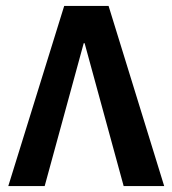

<svg xmlns="http://www.w3.org/2000/svg" viewBox="-20 -629 582 649"><path d="M197 -609H347L535 0H398L266 -483H263L131 0H8Z"/></svg>

Font: IBM Plex Sans Arabic SemiBold
Style: Regular
Weight: 600
Designer: Mike Abbink, Paul van der Laan, Pieter van Rosmalen, Wael Morcos, Khajak Apelian
Foundry: Bold Monday
Version: Version 1.1